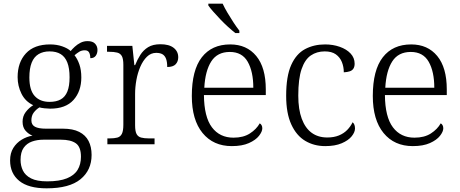

<svg xmlns="http://www.w3.org/2000/svg" viewBox="-20 -786 2506 1046"><path d="M234 240Q135 240 85 199.5Q35 159 35 88Q35 48 52.5 20Q70 -8 98 -25Q126 -42 157 -47Q136 -55 119.5 -73.5Q103 -92 103 -123Q103 -153 120 -175.5Q137 -198 161 -213Q118 -233 97 -275.5Q76 -318 76 -366Q76 -446 121 -495Q166 -544 253 -544Q289 -544 319 -533.5Q349 -523 365 -508Q374 -519 387.5 -531.5Q401 -544 418.5 -553Q436 -562 457 -562Q485 -562 498 -548Q511 -534 511 -514Q511 -495 501.5 -482Q492 -469 472 -469Q472 -488 465.5 -500Q459 -512 442 -512Q425 -512 412.5 -504.5Q400 -497 386 -485Q402 -465 412.5 -435Q423 -405 423 -364Q423 -289 380.5 -241.5Q338 -194 253 -194Q241 -194 222.5 -196Q204 -198 195 -201Q177 -190 164 -173Q151 -156 151 -130Q151 -106 170.5 -95.5Q190 -85 230 -85H323Q377 -85 411.5 -67.5Q446 -50 462.5 -18Q479 14 479 58Q479 141 418.5 190.5Q358 240 234 240ZM237 202Q304 202 344.5 185.5Q385 169 403 139Q421 109 421 68Q421 14 393 -5.5Q365 -25 312 -25H217Q183 -25 154.5 -15Q126 -5 109 19Q92 43 92 85Q92 117 105 143.5Q118 170 149.5 186Q181 202 237 202ZM250 -231Q287 -231 311 -244.5Q335 -258 347 -287.5Q359 -317 359 -365Q359 -414 347 -445Q335 -476 311 -491Q287 -506 250 -506Q215 -506 190 -491Q165 -476 152.5 -444.5Q140 -413 140 -364Q140 -295 169 -263Q198 -231 250 -231Z M565 0V-32H577Q603 -32 619.5 -36.5Q636 -41 644 -57Q652 -73 652 -107V-433Q652 -465 644 -480Q636 -495 618.5 -499.5Q601 -504 572 -504H563V-536H701L712 -431H716Q728 -461 744.5 -487Q761 -513 787 -529Q813 -545 854 -545Q901 -545 926 -525.5Q951 -506 951 -474Q951 -451 937 -436Q923 -421 891 -421Q891 -449 884.5 -466Q878 -483 865 -490.5Q852 -498 831 -498Q802 -498 780.5 -477Q759 -456 744.5 -422.5Q730 -389 723 -350Q716 -311 716 -274V-104Q716 -71 724 -56Q732 -41 749 -36.5Q766 -32 791 -32H822V0Z M1243 10Q1142 10 1083.5 -61.5Q1025 -133 1025 -263Q1025 -404 1079.5 -474Q1134 -544 1234 -544Q1324 -544 1376 -481Q1428 -418 1428 -299V-268H1091Q1092 -149 1134.5 -92.5Q1177 -36 1252 -36Q1306 -36 1341.5 -59Q1377 -82 1395 -114Q1401 -111 1405 -104Q1409 -97 1409 -87Q1409 -69 1391 -46Q1373 -23 1336 -6.5Q1299 10 1243 10ZM1360 -308Q1360 -396 1329.5 -449.5Q1299 -503 1232 -503Q1164 -503 1131 -451.5Q1098 -400 1093 -308ZM1262 -606Q1244 -620 1222.5 -639.5Q1201 -659 1180 -681Q1159 -703 1141.5 -723Q1124 -743 1115 -756V-766H1193Q1203 -744 1219 -717Q1235 -690 1252 -664Q1269 -638 1284 -619V-606Z M1752 10Q1691 10 1643 -18.5Q1595 -47 1567 -108Q1539 -169 1539 -264Q1539 -371 1566.5 -432Q1594 -493 1642 -518.5Q1690 -544 1751 -544Q1794 -544 1831 -531Q1868 -518 1890 -494.5Q1912 -471 1912 -439Q1912 -423 1905.5 -412.5Q1899 -402 1885.5 -397.5Q1872 -393 1853 -392Q1853 -422 1842.5 -448Q1832 -474 1809.5 -490Q1787 -506 1749 -506Q1706 -506 1673.5 -484Q1641 -462 1623 -409.5Q1605 -357 1605 -265Q1605 -190 1624 -139Q1643 -88 1678 -62.5Q1713 -37 1763 -37Q1799 -37 1826 -48Q1853 -59 1871.5 -78Q1890 -97 1901 -120Q1908 -114 1911 -105.5Q1914 -97 1914 -86Q1914 -66 1896 -43.5Q1878 -21 1841.5 -5.5Q1805 10 1752 10Z M2229 10Q2128 10 2069.5 -61.5Q2011 -133 2011 -263Q2011 -404 2065.5 -474Q2120 -544 2220 -544Q2310 -544 2362 -481Q2414 -418 2414 -299V-268H2077Q2078 -149 2120.5 -92.5Q2163 -36 2238 -36Q2292 -36 2327.5 -59Q2363 -82 2381 -114Q2387 -111 2391 -104Q2395 -97 2395 -87Q2395 -69 2377 -46Q2359 -23 2322 -6.5Q2285 10 2229 10ZM2346 -308Q2346 -396 2315.5 -449.5Q2285 -503 2218 -503Q2150 -503 2117 -451.5Q2084 -400 2079 -308Z"/></svg>

Font: Noto Serif Armenian Light
Style: Regular
Weight: 300
Version: Version 2.007